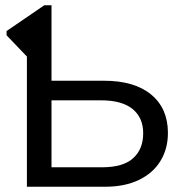

<svg xmlns="http://www.w3.org/2000/svg" viewBox="-20 -708 696 728"><path d="M616.7 -204.1Q616.7 -143.6 588.4 -97.7Q560.1 -51.3 506.3 -25.6Q452.6 0 379.9 0H82V-493.7L4.9 -574.2V-590.3L147.9 -688H175.3V-401.9H374Q489.7 -401.9 553.2 -349.4Q616.7 -296.9 616.7 -204.1ZM522.9 -203.1Q522.9 -261.7 482.7 -294.7Q442.4 -327.6 362.8 -327.6H175.3V-73.7H366.7Q446.8 -73.7 484.9 -108.2Q522.9 -142.6 522.9 -203.1Z"/></svg>

Font: Arimo Nerd Font
Style: Regular
Weight: 400
Designer: Steve Matteson
Foundry: Monotype Imaging Inc.
Version: Version 1.33;Nerd Fonts 3.2.1